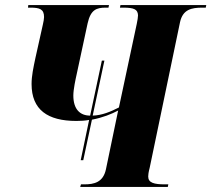

<svg xmlns="http://www.w3.org/2000/svg" viewBox="-20 -734 830 754"><path d="M295 0H639L641 -10H628C585 -10 562 -16 562 -41C562 -47 563 -57 568 -76L687 -647C698 -697 732 -704 775 -704H788L790 -714H453L451 -704H464C507 -704 521 -697 522 -674C522 -666 520 -655 517 -640L447 -312C414 -295 380 -281 344 -280L390 -496H380L334 -280C295 -280 268 -304 268 -359C268 -383 277 -424 281 -442L324 -642C336 -696 359 -704 395 -704H406L408 -714H91L90 -704H100C136 -704 153 -698 153 -667C153 -661 151 -648 148 -636L119 -506C111 -468 104 -436 104 -404C104 -303 167 -259 280 -259C297 -259 314 -260 330 -263L297 -105H307L341 -264C383 -272 418 -286 444 -300L396 -69C385 -18 350 -10 311 -10H298Z"/></svg>

Font: Noto Serif Display SemiCondensed ExtraBold
Style: Italic
Weight: 800
Width: 4
Italic angle: -12°
Designer: Monotype Design Team
Foundry: Monotype Imaging Inc.
Version: Version 2.009